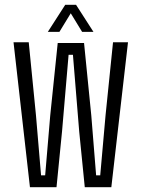

<svg xmlns="http://www.w3.org/2000/svg" viewBox="-20 -775 586 795"><path d="M104 0 36 -600H99L129 -297L150 -49H167L188 -297L219 -597H328L358 -297L378 -49H395L417 -297L448 -600H510L441 0H331L308 -230L282 -548H264L237 -232L214 0ZM178 -643 250 -755H295L367 -643H320L273 -720L226 -643Z"/></svg>

Font: Big Shoulders Text Light
Style: Regular
Weight: 300
Designer: Patric King
Foundry: XO Type Co
Version: Version 1.000; ttfautohint (v1.8.2)